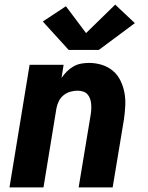

<svg xmlns="http://www.w3.org/2000/svg" viewBox="-20 -810 640 830"><path d="M21 0 108 -530H255L246 -473Q256 -488 269 -501Q282 -514 298 -523Q314 -532 331 -535Q348 -538 365 -538Q394 -538 421 -529.5Q448 -521 468.5 -503.5Q489 -486 501 -461Q513 -436 518 -409Q523 -382 521.5 -353Q520 -324 516 -295L467 0H320L372 -314Q374 -326 374.5 -338Q375 -350 374 -361.5Q373 -373 369 -384Q365 -395 357.5 -403Q350 -411 338.5 -414.5Q327 -418 315 -418Q300 -418 284 -413.5Q268 -409 255 -398.5Q242 -388 234.5 -373Q227 -358 224 -342L168 0ZM277 -594 165 -717 265 -783 352 -667 478 -790 563 -710 407 -594Z"/></svg>

Font: Iosevka Curly Heavy Extended
Style: Italic
Weight: 900
Width: 7
Italic angle: -9°
Monospace: yes
Designer: Belleve Invis
Foundry: Belleve Invis
Version: Version 11.1.0; ttfautohint (v1.8.3)